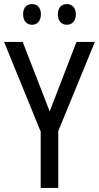

<svg xmlns="http://www.w3.org/2000/svg" viewBox="-20 -919 484 939"><path d="M93 -849C93 -815 112 -798 137 -798C161 -798 180 -815 180 -849C180 -883 161 -899 137 -899C112 -899 93 -884 93 -849ZM263 -849C263 -815 282 -798 307 -798C331 -798 351 -815 351 -849C351 -883 331 -899 307 -899C283 -899 263 -884 263 -849ZM223 -374 91 -714H0L179 -275V0H265V-278L444 -714H354Z"/></svg>

Font: Noto Sans Gurmukhi UI Condensed
Style: Regular
Weight: 400
Width: 3
Designer: Jelle Bosma - Monotype Design Team
Foundry: Monotype Imaging Inc.
Version: Version 2.004